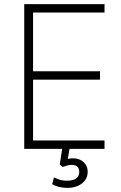

<svg xmlns="http://www.w3.org/2000/svg" viewBox="-20 -725 591 935"><path d="M98 0V-705H489V-664H141V-378H467V-337H141V-41H489V0ZM308 190Q287 190 267 185Q247 180 234 172L243 139Q259 147 273 151Q287 155 307 155Q335 155 350.5 144Q366 133 366 112Q366 96 357 87Q348 78 329 78Q319 78 309 80.5Q299 83 285 88L271 76L286 -20H322L309 55L292 54Q302 50 313.5 48Q325 46 336 46Q356 46 372 54Q388 62 397.5 77Q407 92 407 112Q407 135 394.5 152.5Q382 170 359.5 180Q337 190 308 190Z"/></svg>

Font: Nunito Sans 10pt SemiCondensed ExtraLight
Style: Regular
Weight: 250
Width: 4
Designer: Vernon Adams
Foundry: Vernon Adams
Version: Version 3.101;gftools[0.9.27]